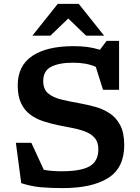

<svg xmlns="http://www.w3.org/2000/svg" viewBox="-20 -955 720 986"><path d="M618 -210Q618 -93 535.5 -41Q453 11 301.5 11Q239 11 189.2 6.5Q139.5 2 89 -14.5L61.5 -221.5H141L205 -83Q243.5 -75.5 296 -75.5Q396 -75.5 440.5 -101.2Q485 -127 485 -188.5Q485 -224 467.8 -245Q450.5 -266 420.8 -278Q391 -290 354.2 -297.2Q317.5 -304.5 279 -312Q240.5 -320 203.2 -332Q166 -344 136.2 -365.8Q106.5 -387.5 88.8 -423.8Q71 -460 71 -516.5Q71 -617.5 145.8 -667.8Q220.5 -718 358 -718Q395.5 -718 428.2 -713.8Q461 -709.5 493 -699.5L527.5 -745H591.5V-494H509L472 -611.5Q446.5 -623 417.8 -628Q389 -633 355.5 -633Q283.5 -633 242.8 -612.2Q202 -591.5 202 -538.5Q202 -496.5 227.5 -475.2Q253 -454 295.5 -443.8Q338 -433.5 389.5 -424.5Q428 -417.5 468.2 -406.5Q508.5 -395.5 542.5 -373.5Q576.5 -351.5 597.2 -312.2Q618 -273 618 -210ZM422 -772 330.5 -860 239 -772H146.5L276.5 -935H384.5L514.5 -772Z"/></svg>

Font: Newsreader 6pt Medium
Style: Regular
Weight: 500
Designer: Hugues Gentile
Foundry: Production Type
Version: Version 1.003; ttfautohint (v1.8.3)